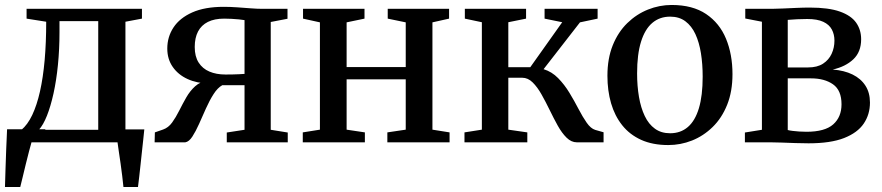

<svg xmlns="http://www.w3.org/2000/svg" viewBox="-20 -573 3549 773"><path d="M49 0V-48L65.5 -49.5Q91 -70.5 109.8 -110Q128.5 -149.5 141 -205Q153.5 -260.5 159.8 -331.2Q166 -402 166 -485.5L87 -498V-537.5H551.5V-498L485 -485.5V0ZM136.5 -50.5H375.5V-488H219.5V-443Q219.5 -374 213.2 -311.5Q207 -249 195.5 -197Q184 -145 169 -107.2Q154 -69.5 136.5 -50.5ZM0 180Q1 145.5 2.2 107Q3.5 68.5 5 27.8Q6.5 -13 8.5 -52.5H163.5L108 -4.5Q103.5 10.5 97 35.8Q90.5 61 83.5 89.2Q76.5 117.5 70.8 142Q65 166.5 61.5 180ZM477 180Q475 159.5 472 135Q469 110.5 465.5 85.5Q462 60.5 458.5 38Q455 15.5 453 -1L414.5 -52H561Q559 -32 556.5 -8.8Q554 14.5 551.2 40Q548.5 65.5 545.8 90.5Q543 115.5 540.5 138.5Q538 161.5 535.5 180Z M602.5 0 603.5 -40 636.5 -51.5Q658 -59 673 -79.8Q688 -100.5 701.5 -127.5Q715 -154.5 730 -180.8Q745 -207 765.8 -225.8Q786.5 -244.5 817 -249L820.5 -237Q773 -237.5 735.2 -254.8Q697.5 -272 675.5 -303.5Q653.5 -335 653.5 -377.5Q653.5 -424.5 678.5 -462.5Q703.5 -500.5 754 -523Q804.5 -545.5 880.5 -545.5Q907 -545.5 935.2 -543.5Q963.5 -541.5 989.5 -539.5Q1015.5 -537.5 1034 -537.5H1137.5V-497.5L1070 -484.5V-50.5L1138.5 -39.5V0H893V-39.5L964.5 -50.5V-230H875Q856 -219.5 839.8 -194Q823.5 -168.5 809.2 -136.5Q795 -104.5 781.5 -74.2Q768 -44 754.5 -23.2Q741 -2.5 726 0ZM887.5 -273Q899.5 -273 914.2 -273.2Q929 -273.5 942.8 -274.2Q956.5 -275 964.5 -275.5V-492Q956 -493.5 941.5 -495Q927 -496.5 911.5 -497.2Q896 -498 882.5 -498Q843.5 -498 817 -484.8Q790.5 -471.5 777.2 -446Q764 -420.5 764 -384Q764 -345.5 779.8 -321Q795.5 -296.5 823.2 -284.8Q851 -273 887.5 -273Z M1199 0V-40L1268 -51V-483L1200 -498V-537.5H1447.5V-498L1375.5 -483V-303H1613.5V-483L1541 -498V-537.5H1788V-498L1721 -483V-51L1790 -40V0H1539.5V-40L1613.5 -51V-253.5H1375.5V-51L1449 -40V0Z M1850 0V-40L1920 -51V-483.5L1851.5 -498V-537.5H2098V-498L2026.5 -483.5V-302.5H2115L2243.5 -483.5L2172.5 -498V-537.5H2386V-498L2315 -483L2168.5 -294.5Q2201.5 -284.5 2227 -258.5Q2252.5 -232.5 2272.5 -199.5Q2292.5 -166.5 2309.2 -134.2Q2326 -102 2342.2 -78.8Q2358.5 -55.5 2376.5 -50L2410 -40.5V0H2302.5Q2280 0 2261 -18.8Q2242 -37.5 2225.5 -67.2Q2209 -97 2193 -130Q2177 -163 2160.2 -192.8Q2143.5 -222.5 2124.5 -241.2Q2105.5 -260 2082.5 -260H2026.5V-51L2103 -40V0Z M2425.5 -268Q2425.5 -337.5 2447 -390.8Q2468.5 -444 2505.5 -480Q2542.5 -516 2588.8 -534.5Q2635 -553 2684 -553Q2768.5 -553 2822.8 -516.5Q2877 -480 2903 -417Q2929 -354 2929 -274.5Q2929 -204.5 2907.5 -151Q2886 -97.5 2849 -61.5Q2812 -25.5 2766 -7.2Q2720 11 2670.5 11Q2607.5 11 2561.2 -10Q2515 -31 2485 -68.8Q2455 -106.5 2440.2 -157.2Q2425.5 -208 2425.5 -268ZM2678 -36.5Q2720 -36.5 2749.2 -61.5Q2778.5 -86.5 2793.8 -137.2Q2809 -188 2809 -264.5Q2809 -315 2802 -358.8Q2795 -402.5 2779.8 -435.5Q2764.5 -468.5 2739.5 -487.2Q2714.5 -506 2678 -506Q2636 -506 2606.2 -480.8Q2576.5 -455.5 2560.8 -405Q2545 -354.5 2545 -277.5Q2545 -227 2552.5 -183Q2560 -139 2575.8 -106Q2591.5 -73 2616.8 -54.8Q2642 -36.5 2678 -36.5Z M3235.5 4Q3211.5 4 3182.5 3Q3153.5 2 3127 1Q3100.5 0 3083 0H2979V-39.5L3047.5 -50.5V-485.5L2980.5 -498.5V-537.5H3089.5Q3107 -537.5 3132.5 -538.8Q3158 -540 3186.2 -541.2Q3214.5 -542.5 3240 -542.5Q3316 -542.5 3361.2 -526.5Q3406.5 -510.5 3426.8 -481.8Q3447 -453 3447 -415Q3447 -364 3415.5 -334.2Q3384 -304.5 3332.5 -293Q3379 -289.5 3412.5 -273Q3446 -256.5 3464.2 -228.2Q3482.5 -200 3482.5 -160Q3482.5 -112.5 3457.5 -75.5Q3432.5 -38.5 3378.2 -17.2Q3324 4 3235.5 4ZM3227 -42.5Q3301 -42.5 3334.5 -72.2Q3368 -102 3368 -153Q3368 -209.5 3333.8 -233.5Q3299.5 -257.5 3245.5 -257.5H3151.5V-49.5Q3159 -47.5 3171 -46Q3183 -44.5 3197.5 -43.5Q3212 -42.5 3227 -42.5ZM3151.5 -301.5H3233.5Q3270.5 -301.5 3293.8 -316.8Q3317 -332 3328.2 -356.5Q3339.5 -381 3339.5 -409.5Q3339.5 -434.5 3329 -454.2Q3318.5 -474 3294.5 -485.2Q3270.5 -496.5 3230 -496.5Q3209.5 -496.5 3189.2 -495.5Q3169 -494.5 3151.5 -493Z"/></svg>

Font: Merriweather 60pt Medium
Style: Regular
Weight: 500
Version: Version 2.100